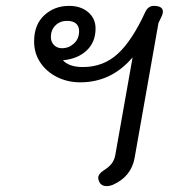

<svg xmlns="http://www.w3.org/2000/svg" viewBox="-20 -623 574 653"><path d="M343 10Q325 10 318 -4Q314 -11 314 -18Q314 -31 332 -43Q351 -55 360 -67Q369 -79 372 -95L431 -428Q359 -343 253 -343Q210 -343 174 -361Q138 -379 117 -410.5Q96 -442 96 -482Q96 -539 130.5 -571Q165 -603 215 -603Q255 -603 280 -581.5Q305 -560 305 -526Q305 -480 275 -451.5Q245 -423 194 -418Q215 -395 262 -395Q331 -395 380 -439.5Q429 -484 474 -582Q484 -603 503 -603Q534 -603 534 -583Q534 -578 531 -570L519 -545L438 -87Q427 -23 365 5Q353 10 343 10ZM249 -517Q249 -534 238.5 -543Q228 -552 208 -552Q184 -552 168.5 -536.5Q153 -521 153 -497Q153 -481 163.5 -470Q174 -459 191 -459Q214 -459 231.5 -475Q249 -491 249 -517Z"/></svg>

Font: Niramit Light
Style: Italic
Weight: 300
Italic angle: -10°
Designer: Katatrad Aksorn Co.,Ltd.
Foundry: Cadson Demak Co.,Ltd.
Version: Version 1.000; ttfautohint (v1.6)